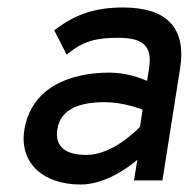

<svg xmlns="http://www.w3.org/2000/svg" viewBox="-20 -482 504 513"><path d="M45 -135C31 -46 96 11 195 11C261 11 322 -34 347 -55L338 0H414L461 -298C479 -409 424 -462 309 -462C228 -462 177 -440 129 -404L125 -401L158 -336L163 -340C203 -372 237 -381 296 -381C363 -381 388 -359 378 -298L373 -266C359 -272 319 -288 273 -288C163 -288 63 -246 45 -135ZM133 -136C142 -193 196 -209 260 -209C305 -209 348 -194 361 -189L354 -143C344 -133 280 -68 211 -68C157 -68 126 -89 133 -136Z"/></svg>

Font: Charger Sport
Style: SeBdObl
Weight: 600
Designer: Jasper
Foundry: Cannot Into Space Fonts
Version: Version 1.1